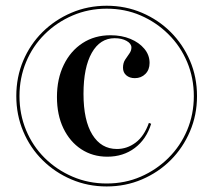

<svg xmlns="http://www.w3.org/2000/svg" viewBox="-20 -651 757 682"><path d="M358.9 11.3Q291.9 11.3 233.5 -13.7Q175 -38.7 131 -82.3Q87.1 -125.8 62.5 -184.3Q37.9 -242.7 37.9 -309.7Q37.9 -377.4 62.5 -435.5Q87.1 -493.5 131 -537.1Q175 -580.6 233.5 -605.6Q291.9 -630.6 358.9 -630.6Q425.8 -630.6 484.3 -605.6Q542.7 -580.6 586.3 -537.1Q629.8 -493.5 654.8 -435.5Q679.8 -377.4 679.8 -309.7Q679.8 -242.7 654.8 -184.3Q629.8 -125.8 586.3 -82.3Q542.7 -38.7 484.3 -13.7Q425.8 11.3 358.9 11.3ZM361.3 -94.4Q308.9 -94.4 268.5 -121Q228.2 -147.6 205.2 -195.2Q182.3 -242.7 182.3 -306.5Q182.3 -371 206.5 -420.6Q230.6 -470.2 273.4 -498Q316.1 -525.8 372.6 -525.8Q412.1 -525.8 443.1 -512.9Q474.2 -500 492.7 -477.8Q511.3 -455.6 511.3 -427.4Q511.3 -403.2 496.4 -388.3Q481.5 -373.4 458.9 -373.4Q440.3 -373.4 428.6 -383.5Q416.9 -393.5 416.9 -410.5Q416.9 -427.4 424.6 -439.1Q432.3 -450.8 439.5 -460.9Q446.8 -471 446.8 -482.3Q446.8 -496 429.8 -505.6Q412.9 -515.3 387.1 -515.3Q335.5 -515.3 306 -463.3Q276.6 -411.3 276.6 -317.7Q276.6 -223.4 308.1 -172.6Q339.5 -121.8 395.2 -121.8Q431.5 -121.8 461.7 -144.4Q491.9 -166.9 508.9 -214.5L516.9 -211.3Q500 -156.5 458.9 -125.4Q417.7 -94.4 361.3 -94.4ZM358.9 0.8Q424.2 0.8 479.8 -23.4Q535.5 -47.6 578.2 -89.9Q621 -132.3 644.8 -188.7Q668.5 -245.2 668.5 -309.7Q668.5 -374.2 644.8 -430.6Q621 -487.1 578.2 -529.4Q535.5 -571.8 479.8 -596Q424.2 -620.2 358.9 -620.2Q294.4 -620.2 237.9 -596Q181.5 -571.8 138.7 -529.4Q96 -487.1 72.6 -430.6Q49.2 -374.2 49.2 -309.7Q49.2 -245.2 72.6 -188.7Q96 -132.3 138.7 -89.9Q181.5 -47.6 237.9 -23.4Q294.4 0.8 358.9 0.8Z"/></svg>

Font: Playfair 144pt SemiCondensed Medium
Style: Regular
Weight: 500
Width: 4
Designer: Claus Eggers Sørensen
Foundry: Claus Eggers Sørensen
Version: Version 2.203